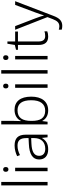

<svg xmlns="http://www.w3.org/2000/svg" viewBox="1034 -1834 1041 3150"><g transform="rotate(-90 1555.0 -259.5)"><path d="M145 0V-760H88V0Z M350 -729C325 -729 311 -713 311 -686C311 -658 325 -642 350 -642C375 -642 389 -658 389 -686C389 -713 375 -729 350 -729ZM378 -532H321V0H378Z M742 -541C678 -541 617 -523 567 -499L585 -453C636 -478 685 -493 740 -493C821 -493 864 -454 864 -349V-312L767 -307C601 -300 513 -245 513 -139C513 -43 576 10 678 10C777 10 826 -30 864 -90H867L877 0H920V-358C920 -485 862 -541 742 -541ZM774 -265 864 -269V-217C863 -105 799 -38 688 -38C616 -38 573 -73 573 -139C573 -219 639 -259 774 -265Z M1146 -550V-760H1089V0H1132L1143 -86H1147C1174 -32 1230 10 1319 10C1466 10 1544 -99 1544 -267C1544 -448 1464 -542 1327 -542C1235 -542 1172 -497 1146 -436H1143C1144 -463 1146 -512 1146 -550ZM1320 -493C1431 -493 1485 -417 1485 -268C1485 -121 1427 -39 1313 -39C1193 -39 1146 -117 1146 -260V-267C1146 -414 1196 -493 1320 -493Z M1718 -729C1693 -729 1679 -713 1679 -686C1679 -658 1693 -642 1718 -642C1743 -642 1757 -658 1757 -686C1757 -713 1743 -729 1718 -729ZM1746 -532H1689V0H1746Z M1979 0V-760H1922V0Z M2184 -729C2159 -729 2145 -713 2145 -686C2145 -658 2159 -642 2184 -642C2209 -642 2223 -658 2223 -686C2223 -713 2209 -729 2184 -729ZM2212 -532H2155V0H2212Z M2538 -39C2477 -39 2449 -77 2449 -151V-486H2612V-532H2449V-659H2412L2392 -537L2313 -518V-486H2392V-148C2392 -37 2442 10 2531 10C2564 10 2595 3 2615 -5V-51C2596 -44 2568 -39 2538 -39Z M2641 -532 2849 -2 2815 87C2787 159 2755 193 2699 193C2677 193 2659 189 2643 184V232C2661 238 2681 241 2706 241C2791 241 2835 188 2870 94L3110 -532H3049L2925 -200C2904 -143 2887 -92 2878 -61H2875C2866 -97 2850 -143 2828 -202L2701 -532Z"/></g></svg>

Font: Noto Sans Meetei Mayek Light
Style: Regular
Weight: 300
Designer: Monotype Design Team and Neelakash Kshetrimayum
Foundry: Monotype Imaging Inc.
Version: Version 2.002